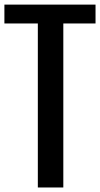

<svg xmlns="http://www.w3.org/2000/svg" viewBox="-21 -830 443 850"><path d="M-1.5 -726.1V-809.6H401.9V-726.1H259.3V0H146.5V-726.1Z"/></svg>

Font: Oswald Regular
Style: Regular
Weight: 400
Designer: Vernon Adams
Foundry: Vernon Adams
Version: 3.0; ttfautohint (v0.95) -l 8 -r 50 -G 200 -x 0 -w "G" -W -c